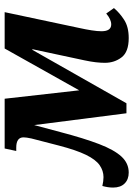

<svg xmlns="http://www.w3.org/2000/svg" viewBox="78 -686 586 845"><g transform="rotate(-90 371.5 -263.0)"><path d="M35 10Q5 10 -13 -8Q-31 -26 -31 -59Q-31 -81 -24 -106Q-2 -101 15 -101Q43 -101 67.5 -118Q92 -135 113 -178Q134 -221 154 -298L185 -418Q190 -441 190 -453Q190 -485 145 -485H130L141 -536H360L397 -208L581 -536H741L671 -206Q665 -179 661 -153.5Q657 -128 657 -110Q657 -67 687 -67Q709 -67 735 -89L759 -55Q738 -30 707 -10Q676 10 627 10Q566 10 542 -21.5Q518 -53 518 -95Q518 -113 520.5 -135Q523 -157 529 -185L578 -414H575L340 0H296L244 -406L213 -290Q186 -187 160.5 -120.5Q135 -54 105.5 -22Q76 10 35 10Z"/></g></svg>

Font: Noto Serif Condensed
Style: Bold Italic
Weight: 700
Width: 3
Italic angle: -12°
Designer: Monotype Design Team
Foundry: Monotype Imaging Inc.
Version: Version 2.014